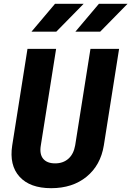

<svg xmlns="http://www.w3.org/2000/svg" viewBox="-20 -976 688 1006"><path d="M248 10Q137 10 82.5 -50Q28 -110 44 -214L124 -720H274L194 -215Q186 -169 206 -144.5Q226 -120 269 -120Q311 -120 338.5 -144.5Q366 -169 374 -215L454 -720H604L524 -214Q507 -110 433.5 -50Q360 10 248 10ZM418.2 -956H268.2L144.9 -810H274.9ZM648.2 -956H498.2L374.9 -810H504.9Z"/></svg>

Font: JetBrains Mono ExtraBold
Style: Italic
Weight: 800
Designer: Philipp Nurullin, Konstantin Bulenkov
Foundry: JetBrains
Version: Version 1.000; ttfautohint (v1.8.3)